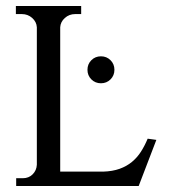

<svg xmlns="http://www.w3.org/2000/svg" viewBox="-20 -619 576 641"><path d="M317 -341Q298 -341 285 -354Q272 -367 272 -386Q272 -405 285 -418Q298 -431 317 -431Q336 -431 349 -418Q362 -405 362 -386Q362 -367 349 -354Q336 -341 317 -341ZM502 -152 443 2H34V-24H56Q76 -24 89 -37Q102 -50 103 -69V-528Q102 -546 87.5 -559Q73 -572 53 -572H33V-599H251V-572H231Q211 -572 196.5 -559Q182 -546 181 -528V-46H324Q356 -47 379.5 -55.5Q403 -64 420.5 -78.5Q438 -93 450.5 -112.5Q463 -132 473 -156Z"/></svg>

Font: Constantine
Style: Regular
Weight: 400
Designer: Dukom Design
Version: Version 1.001;PS 001.001;hotconv 1.0.56;makeotf.lib2.0.21325